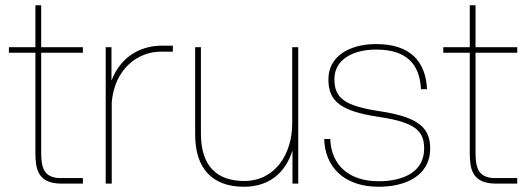

<svg xmlns="http://www.w3.org/2000/svg" viewBox="-20 -700 2016 732"><path d="M115 -680V-520H14V-499H115V-121C115 -61 120 0 215 0H296V-21H212C145 -21 137 -64 137 -120V-499H296V-520H137V-680Z M383 0H406V-310C417 -438 506 -503 593 -503H639V-526H598C528 -526 445 -495 405 -393V-520H383Z M746 -190V-520H724V-187C724 -56 791 12 910 12C1009 12 1069 -44 1095 -126V0H1117V-520H1094V-229C1094 -114 1030 -10 911 -10C807 -10 746 -67 746 -190Z M1424 12C1522 12 1620 -27 1620 -134C1620 -208 1582 -252 1434 -275C1293 -296 1255 -325 1255 -399C1255 -472 1324 -511 1414 -511C1531 -511 1580 -455 1585 -360H1608C1603 -466 1544 -532 1414 -532C1309 -532 1232 -483 1232 -398C1232 -314 1278 -276 1426 -254C1568 -233 1597 -198 1597 -133C1597 -45 1518 -9 1424 -9C1309 -9 1243 -71 1239 -170H1216C1219 -64 1291 12 1424 12Z M1771 -680V-520H1670V-499H1771V-121C1771 -61 1776 0 1871 0H1952V-21H1868C1801 -21 1793 -64 1793 -120V-499H1952V-520H1793V-680Z"/></svg>

Font: Aspekta 50
Style: Regular
Weight: 50
Designer: Ivo Dolenc
Version: Version 2.000